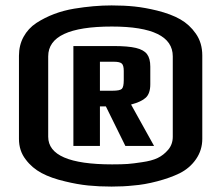

<svg xmlns="http://www.w3.org/2000/svg" viewBox="-20 -679 817 709"><path d="M221 -9Q169 -21 133.5 -40Q98 -59 75 -90Q50 -122 50 -166V-473Q50 -512 67 -543Q84 -574 114 -594Q176 -634 254 -647Q327 -659 392 -659Q438 -659 476.5 -655Q515 -651 560 -640Q612 -627 646 -607.5Q680 -588 703 -555Q727 -521 727 -474V-166Q727 -125 704 -91.5Q681 -58 643 -39Q608 -22 560.5 -9.5Q513 3 472 6Q436 10 392 10Q346 10 306 6Q266 2 221 -9ZM504 -80Q540 -85 562 -95.5Q584 -106 601 -126Q618 -146 618 -174V-471Q618 -581 393 -581Q158 -581 158 -471V-174Q158 -72 394 -72Q430 -72 451 -73.5Q472 -75 504 -80ZM251 -509H398Q453 -509 482 -502Q511 -495 523 -479Q535 -463 535 -433V-368Q535 -334 518.5 -318.5Q502 -303 464 -293L549 -140H443L371 -286H349V-140H251ZM396 -344Q423 -344 430 -351Q437 -358 437 -383V-417Q437 -438 429.5 -444.5Q422 -451 401 -451H349V-344Z"/></svg>

Font: Play
Style: Bold
Weight: 700
Designer: Jonas Hecksher (Cyrillic expansion: Cyreal)
Foundry: Jonas Hecksher, Playtype, e-types AS
Version: Version 2.101; ttfautohint (v1.5.65-e2d9)